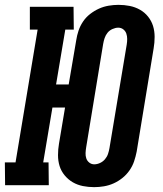

<svg xmlns="http://www.w3.org/2000/svg" viewBox="-52 -763 672 791"><path d="M336 8Q312 8 289.5 3.5Q267 -1 248 -12Q229 -23 214.5 -40.5Q200 -58 193.5 -79Q187 -100 187 -124Q187 -148 191 -171L216 -320H164L126 -94H148L149 0H-31L-32 -94H12L103 -641H71V-735H251L252 -641H217L179 -415H231L262 -597Q265 -617 271.5 -636.5Q278 -656 290 -674Q302 -692 319.5 -705.5Q337 -719 356 -727.5Q375 -736 395.5 -739.5Q416 -743 436 -743Q460 -743 482.5 -738.5Q505 -734 524.5 -723Q544 -712 558 -694.5Q572 -677 578.5 -656Q585 -635 585 -611Q585 -587 581 -564L511 -138Q507 -118 500.5 -98.5Q494 -79 481.5 -61Q469 -43 452 -29.5Q435 -16 416 -7.5Q397 1 376.5 4.5Q356 8 336 8ZM336 -86Q348 -86 360 -91.5Q372 -97 380.5 -107Q389 -117 393 -129Q397 -141 399 -153L470 -579Q472 -591 472 -602.5Q472 -614 468.5 -624.5Q465 -635 456 -642Q447 -649 435 -649Q424 -649 411.5 -643.5Q399 -638 391 -628Q383 -618 379 -606Q375 -594 373 -582L303 -156Q301 -144 300.5 -132.5Q300 -121 303.5 -110.5Q307 -100 316 -93Q325 -86 336 -86Z"/></svg>

Font: Iosevka HT Extrabold Extended
Style: Italic
Weight: 800
Width: 7
Italic angle: -9°
Monospace: yes
Designer: Belleve Invis
Foundry: Belleve Invis
Version: Version 32.3.0; ttfautohint (v1.8.4)